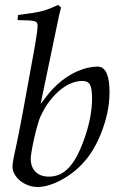

<svg xmlns="http://www.w3.org/2000/svg" viewBox="-20 -746 503 778"><path d="M144.5 -324.7Q178.2 -369.6 195.8 -387.7Q219.2 -411.6 243.2 -428.5Q267.1 -445.3 290.3 -455.8Q313.5 -466.3 335 -471.2Q356.4 -476.1 375 -476.1Q389.2 -476.1 398.4 -468.3Q407.7 -460.4 413.3 -446.5Q418.9 -432.6 421.4 -413.6Q423.8 -394.5 423.8 -371.6Q423.8 -289.1 387.2 -200.2Q359.4 -132.3 318.4 -87.4Q278.3 -43 226.1 -15.6Q173.8 11.7 132.8 11.7Q112.3 11.7 93.8 4.6Q75.2 -2.4 61.3 -13.9Q47.4 -25.4 39.1 -40Q30.8 -54.7 30.8 -69.3Q30.8 -74.7 31.2 -80.3Q31.7 -85.9 32.7 -91.8Q33.2 -95.7 35.9 -109.6Q38.6 -123.5 43.9 -147Q52.7 -185.5 70.6 -281Q88.4 -376.5 116.2 -530.8Q124.5 -576.7 128.4 -604.2Q132.3 -631.8 132.3 -641.6Q132.3 -648.9 129.9 -653.3Q127.4 -657.7 119.1 -660.2Q110.8 -662.6 94.7 -663.3Q78.6 -664.1 50.8 -664.6L53.2 -685.1Q88.9 -689.9 113.8 -693.8Q138.7 -697.8 152.8 -701.7Q167 -705.6 182.6 -711.7Q198.2 -717.8 215.3 -726.1L227.5 -715.8Q224.1 -703.6 220.2 -687.3Q216.3 -670.9 212.4 -649.9ZM104.5 -103.5Q104.5 -69.3 124 -49.8Q143.6 -30.3 178.7 -30.3Q201.7 -30.3 221.4 -39.1Q241.2 -47.9 258.5 -66.2Q275.9 -84.5 291.3 -113Q306.6 -141.6 320.8 -181.2Q353 -271.5 353 -346.2Q353 -366.7 351.1 -380.6Q349.1 -394.5 344.5 -402.8Q339.8 -411.1 332 -414.6Q324.2 -418 312.5 -418Q293 -418 270.5 -409.4Q248 -400.9 225.6 -382.8Q203.1 -364.7 181.9 -337.6Q160.6 -310.5 143.6 -272.9Q139.6 -264.2 135.3 -249.8Q130.9 -235.4 126.5 -218.8Q122.1 -202.1 118.2 -184.6Q114.3 -167 111.3 -151.4Q108.4 -135.7 106.4 -123Q104.5 -110.4 104.5 -103.5Z"/></svg>

Font: XB Kayhan
Style: Italic
Weight: 400
Italic angle: -12°
Designer: Behnam
Foundry: Irmug
Version: Version 7.300 2009